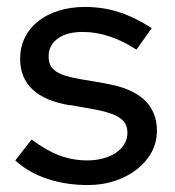

<svg xmlns="http://www.w3.org/2000/svg" viewBox="-20 -524 503 553"><path d="M24 -62Q36 -77 47.5 -92Q59 -107 71 -122Q114 -90 152 -76Q190 -62 231 -62Q255 -62 276 -67.5Q297 -73 312.5 -83Q328 -93 337.5 -108Q347 -123 347 -141Q347 -162 336 -174.5Q325 -187 304.5 -195Q284 -203 254 -208.5Q224 -214 185 -221H180Q38 -245 38 -355Q38 -388 51.5 -415.5Q65 -443 89.5 -462.5Q114 -482 148.5 -493Q183 -504 224 -504Q277 -504 323 -489Q369 -474 417 -443Q406 -427 395 -412Q384 -397 373 -381Q333 -407 294.5 -419.5Q256 -432 218 -432Q173 -432 146.5 -413Q120 -394 120 -362Q120 -341 129.5 -329Q139 -317 158.5 -309.5Q178 -302 208.5 -296.5Q239 -291 282 -284L286 -283Q432 -258 432 -147Q432 -114 416.5 -85.5Q401 -57 374 -36Q347 -15 311 -3Q275 9 233 9Q170 9 116 -9Q62 -27 24 -62Z"/></svg>

Font: Rosa Sans
Style: Regular
Weight: 400
Designer: Pentagram / MCKL
Foundry: Pentagram / MCKL
Version: Version 1.005;September 16, 2019;FontCreator 11.5.0.2425 64-